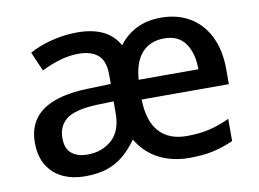

<svg xmlns="http://www.w3.org/2000/svg" viewBox="-65 -644 1010 750"><g transform="rotate(-10 440.0 -269.5)"><path d="M614 -549Q680 -549 729 -519.5Q778 -490 804.5 -435.5Q831 -381 831 -307V-247H485Q487 -161 525.5 -118.5Q564 -76 634 -76Q684 -76 724.5 -85.5Q765 -95 805 -114V-26Q765 -8 724.5 1Q684 10 630 10Q562 10 509 -17.5Q456 -45 424 -99Q400 -65 371.5 -40.5Q343 -16 306 -3Q269 10 216 10Q168 10 129.5 -7.5Q91 -25 68 -61.5Q45 -98 45 -153Q45 -208 71.5 -245.5Q98 -283 152 -303Q206 -323 286 -325L377 -328V-364Q377 -420 349.5 -443Q322 -466 274 -466Q235 -466 197 -454.5Q159 -443 125 -426L92 -502Q129 -523 180 -536Q231 -549 282 -549Q342 -549 383 -529.5Q424 -510 447 -469Q475 -507 517 -528Q559 -549 614 -549ZM307 -257Q221 -253 187.5 -226.5Q154 -200 154 -152Q154 -110 177.5 -91Q201 -72 240 -72Q298 -72 337 -107Q376 -142 376 -212V-259ZM613 -467Q557 -467 524.5 -431Q492 -395 487 -325H724Q724 -389 696.5 -428Q669 -467 613 -467Z"/></g></svg>

Font: Noto Sans Cham Medium
Style: Regular
Weight: 500
Version: Version 2.002